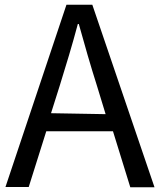

<svg xmlns="http://www.w3.org/2000/svg" viewBox="-20 -763 677 809"><path d="M3 25H101L175 -210H456L529 26H631L369 -743H260ZM195 -286 232 -403C259 -490 284 -572 308 -662H312C337 -572 361 -488 389 -400L425 -282Z"/></svg>

Font: GenEiGothic-pro-Regular
Style: Regular
Weight: 400
Designer: Ryoko NISHIZUKA (kana & ideographs); Paul D. Hunt (Latin, Greek & Cyrillic); Wenlong ZHANG (bopomofo); Sandoll Communica
Foundry: Adobe Systems Incorporated; o_tamon
Version: Version 1.000.140830